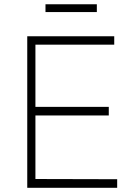

<svg xmlns="http://www.w3.org/2000/svg" viewBox="-20 -896 646 916"><path d="M110 0V-723H525V-683H149V-386H499V-345H149V-42L539 -41V0ZM197 -838.5V-875.5H442V-838.5Z"/></svg>

Font: Public Sans Thin Thin
Style: Regular
Weight: 250
Version: Version 2.001